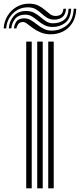

<svg xmlns="http://www.w3.org/2000/svg" viewBox="-93 -1027 436 1047"><path d="M170 0V-800H200V0ZM50 0V-800H80V0ZM110 0V-800H140V0ZM-73 -872.2Q-70.5 -910.8 -51.6 -941.2Q-32.8 -971.8 -2.2 -989.4Q28.2 -1007 65 -1007Q95 -1007 115.4 -996.9Q135.8 -986.8 151 -973.5Q166.2 -960.2 179.9 -950.1Q193.5 -940 210 -940Q226.2 -940 238 -947.2Q249.8 -954.5 253 -979.2H267Q264.2 -946 246.4 -933Q228.5 -920 203.8 -920Q180.2 -920 163.9 -930.1Q147.5 -940.2 133.1 -953.5Q118.8 -966.8 101.8 -976.9Q84.8 -987 59.5 -987Q10.5 -987 -22.8 -953.6Q-56 -920.2 -59 -872.2ZM-45 -872.2Q-42.5 -910.8 -18.6 -938.9Q5.2 -967 48.8 -967Q75.2 -967 94 -956.9Q112.8 -946.8 128.1 -933.5Q143.5 -920.2 159.4 -910.1Q175.2 -900 196 -900Q231.5 -900 255.2 -917.6Q279 -935.2 281 -979.2H295Q292.5 -925.8 263.1 -902.9Q233.8 -880 193.5 -880Q168 -880 149.1 -890.1Q130.2 -900.2 114.2 -913.5Q98.2 -926.8 82 -936.9Q65.8 -947 45.5 -947Q7.8 -947 -10.6 -924.1Q-29 -901.2 -31 -872.2ZM-17 -872.2Q-15.8 -891.5 -3.8 -909.2Q8.2 -927 39.5 -927Q58.8 -927 75.5 -916.9Q92.2 -906.8 109 -893.5Q125.8 -880.2 145 -870.1Q164.2 -860 188.8 -860Q233.8 -860 269.9 -888Q306 -916 309 -979.2H323Q320.8 -930.8 300.2 -899.9Q279.8 -869 249 -854.5Q218.2 -840 185 -840Q153.2 -840 129 -850.1Q104.8 -860.2 86.8 -873.5Q68.8 -886.8 55.6 -896.9Q42.5 -907 33 -907Q14 -907 5.8 -894.4Q-2.5 -881.8 -3 -872.2Z"/></svg>

Font: Big Shoulders Inline Text Black
Style: Regular
Weight: 900
Designer: Patric King
Foundry: XO Type Co
Version: Version 1.000